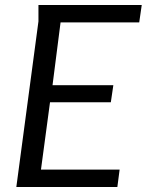

<svg xmlns="http://www.w3.org/2000/svg" viewBox="-20 -744 584 764"><path d="M133 -724H544L534 -655H221L189 -405H431L421 -337H179L143 -69H456L447 0H45L133 -659Z"/></svg>

Font: Rosario Light
Style: Italic
Weight: 300
Italic angle: -8.05°
Designer: Hector Gatti
Foundry: Omnibus Type
Version: Version 1.101; ttfautohint (v1.8.1.43-b0c9)